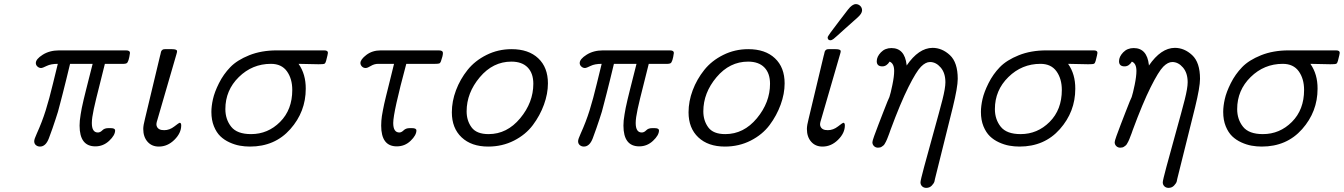

<svg xmlns="http://www.w3.org/2000/svg" viewBox="-20 -701 6481 926"><path d="M145 -20Q145 -29.8 157.2 -56.2Q183.1 -113.3 200.4 -168.7Q217.8 -224.1 235.4 -297.6Q252.9 -371.1 258.8 -393.1Q225.6 -393.1 205.3 -383.1Q185.1 -373 178.2 -373Q168.5 -373 160.6 -380.1Q152.8 -387.2 152.8 -397Q152.8 -416 186 -437Q219.2 -458 265.1 -458H587.9Q606.9 -458 606.9 -445.8Q601.1 -401.9 590.8 -396Q585 -393.1 577.1 -393.1H485.8Q478 -359.9 460 -289.6Q441.9 -219.2 432.4 -175.5Q422.9 -131.8 422.9 -107.9Q422.9 -62 452.1 -62Q463.4 -62 473.6 -72.5Q483.9 -83 502 -83H514.2Q535.2 -83 535.2 -71.8Q535.2 -48.8 506.6 -22Q478 4.9 439.9 4.9Q363.8 4.9 363.8 -95.2Q363.8 -108.4 365 -120.1Q366.2 -131.8 369.1 -149.9Q372.1 -168 374.5 -180.4Q377 -192.9 383.5 -220.9Q390.1 -249 394.5 -265.6Q398.9 -282.2 409.4 -324.7Q419.9 -367.2 426.8 -393.1H317.9Q311 -365.2 299.1 -315.7Q287.1 -266.1 283 -251.5Q278.8 -236.8 271 -205.3Q263.2 -173.8 259.5 -161.9Q255.9 -149.9 248 -126Q240.2 -102.1 233.2 -82Q226.1 -62 215.8 -34.2Q200.7 5.9 172.9 5.9Q161.6 5.9 153.3 -1Q145 -7.8 145 -20Z M670.9 -79.1Q670.9 -96.2 679.2 -127.9L752 -432.1Q752.9 -434.1 753.9 -439Q754.9 -443.8 755.4 -446Q755.9 -448.2 756.8 -451.7Q757.8 -455.1 758.8 -456.1Q759.8 -457 761.5 -459Q763.2 -460.9 765.1 -461.9Q767.1 -462.9 769.5 -463.4Q772 -463.9 775.9 -463.9H809.1Q834 -463.9 834 -454.1Q834 -449.2 831.1 -439.9L738.8 -122.1Q731.9 -102.1 735.8 -92.8Q742.7 -72.8 772 -73.2Q797.9 -73.2 820.8 -91.1Q843.8 -108.9 846.2 -108.9Q854 -108.9 854 -96.2Q854 -59.1 821 -26.6Q788.1 5.9 746.1 5.9Q711.9 5.9 691.4 -17.6Q670.9 -41 670.9 -79.1Z M999.5 -161.1Q999.5 -189 1007.1 -222.9Q1014.6 -256.8 1036.1 -299.8Q1057.6 -342.8 1090.6 -377Q1123.5 -411.1 1182.1 -434.6Q1240.7 -458 1314.9 -458H1543.9Q1562 -458 1561.5 -445.8Q1561.5 -440.9 1552.7 -407.2Q1549.8 -396 1544.7 -393.6Q1539.6 -391.1 1516.6 -391.1Q1515.6 -391.1 1419.9 -393.1Q1455.1 -343.3 1454.6 -272.9Q1454.6 -162.1 1380.1 -78.1Q1305.7 5.9 1185.5 5.9Q1160.6 5.9 1136.2 1.5Q1111.8 -2.9 1086.7 -14.4Q1061.5 -25.9 1042.7 -43.9Q1023.9 -62 1011.7 -92Q999.5 -122.1 999.5 -161.1ZM1066.9 -174.8Q1066.9 -125 1095.2 -89.6Q1123.5 -54.2 1190.9 -54.2Q1272 -54.2 1330.8 -113Q1389.6 -171.9 1389.6 -267.1Q1389.6 -321.3 1363.8 -357.2Q1337.9 -393.1 1286.6 -393.1Q1196.8 -393.1 1131.8 -329.3Q1066.9 -265.6 1066.9 -174.8Z M1718.3 -397Q1718.3 -414.1 1746.8 -436Q1775.4 -458 1816.4 -458H2096.2Q2116.2 -458 2116.2 -445.8Q2116.2 -431.6 2106.4 -404.8Q2103.5 -397 2098.4 -395Q2093.3 -393.1 2078.6 -393.1H1939.5Q1876.5 -159.2 1876.5 -107.9Q1876.5 -62 1906.2 -62Q1916 -62 1926.8 -72.5Q1937.5 -83 1955.6 -83H1967.3Q1988.3 -83 1988.3 -71.8Q1988.3 -48.8 1960.4 -22Q1932.6 4.9 1893.6 4.9Q1818.4 4.9 1818.4 -95.2Q1818.4 -106.4 1819.3 -118.7Q1820.3 -130.9 1821.8 -141.4Q1823.2 -151.9 1826.9 -169.9Q1830.6 -188 1833 -200Q1835.4 -211.9 1842 -238Q1848.6 -264.2 1852.5 -280Q1856.4 -295.9 1865.5 -332.5Q1874.5 -369.1 1880.4 -393.1H1804.2Q1785.2 -393.1 1768.8 -383.1Q1752.4 -373 1743.7 -373Q1732.4 -373 1725.3 -380.6Q1718.3 -388.2 1718.3 -397Z M2159.2 -159.2Q2159.2 -212.4 2179.2 -265.6Q2199.2 -318.8 2234.9 -363.5Q2270.5 -408.2 2326.4 -436Q2382.3 -463.9 2447.3 -463.9Q2529.3 -463.9 2575.9 -419.9Q2622.6 -376 2622.6 -298.8Q2622.6 -249 2603.5 -196.5Q2584.5 -144 2550 -97.9Q2515.6 -51.8 2459 -22.9Q2402.3 5.9 2334.5 5.9Q2253.4 5.9 2206.3 -38.6Q2159.2 -83 2159.2 -159.2ZM2230.5 -164.1Q2230.5 -119.1 2254.4 -86.7Q2278.3 -54.2 2336.4 -54.2Q2425.3 -54.2 2488.8 -130.6Q2552.2 -207 2552.2 -296.9Q2552.2 -347.7 2524.9 -375.7Q2497.6 -403.8 2446.3 -403.8Q2357.4 -403.8 2293.9 -328.4Q2230.5 -252.9 2230.5 -164.1Z M2768.1 -20Q2768.1 -29.8 2780.3 -56.2Q2806.2 -113.3 2823.5 -168.7Q2840.8 -224.1 2858.4 -297.6Q2876 -371.1 2881.8 -393.1Q2848.6 -393.1 2828.4 -383.1Q2808.1 -373 2801.3 -373Q2791.5 -373 2783.7 -380.1Q2775.9 -387.2 2775.9 -397Q2775.9 -416 2809.1 -437Q2842.3 -458 2888.2 -458H3210.9Q3230 -458 3230 -445.8Q3224.1 -401.9 3213.9 -396Q3208 -393.1 3200.2 -393.1H3108.9Q3101.1 -359.9 3083 -289.6Q3064.9 -219.2 3055.4 -175.5Q3045.9 -131.8 3045.9 -107.9Q3045.9 -62 3075.2 -62Q3086.4 -62 3096.7 -72.5Q3106.9 -83 3125 -83H3137.2Q3158.2 -83 3158.2 -71.8Q3158.2 -48.8 3129.6 -22Q3101.1 4.9 3063 4.9Q2986.8 4.9 2986.8 -95.2Q2986.8 -108.4 2988 -120.1Q2989.3 -131.8 2992.2 -149.9Q2995.1 -168 2997.6 -180.4Q3000 -192.9 3006.6 -220.9Q3013.2 -249 3017.6 -265.6Q3022 -282.2 3032.5 -324.7Q3043 -367.2 3049.8 -393.1H2940.9Q2934.1 -365.2 2922.1 -315.7Q2910.2 -266.1 2906 -251.5Q2901.9 -236.8 2894 -205.3Q2886.2 -173.8 2882.6 -161.9Q2878.9 -149.9 2871.1 -126Q2863.3 -102.1 2856.2 -82Q2849.1 -62 2838.9 -34.2Q2823.7 5.9 2795.9 5.9Q2784.7 5.9 2776.4 -1Q2768.1 -7.8 2768.1 -20Z M3300.8 -159.2Q3300.8 -212.4 3320.8 -265.6Q3340.8 -318.8 3376.5 -363.5Q3412.1 -408.2 3468 -436Q3523.9 -463.9 3588.9 -463.9Q3670.9 -463.9 3717.5 -419.9Q3764.2 -376 3764.2 -298.8Q3764.2 -249 3745.1 -196.5Q3726.1 -144 3691.7 -97.9Q3657.2 -51.8 3600.6 -22.9Q3543.9 5.9 3476.1 5.9Q3395 5.9 3347.9 -38.6Q3300.8 -83 3300.8 -159.2ZM3372.1 -164.1Q3372.1 -119.1 3396 -86.7Q3419.9 -54.2 3478 -54.2Q3566.9 -54.2 3630.4 -130.6Q3693.8 -207 3693.8 -296.9Q3693.8 -347.7 3666.5 -375.7Q3639.2 -403.8 3587.9 -403.8Q3499 -403.8 3435.5 -328.4Q3372.1 -252.9 3372.1 -164.1Z M3871.6 -79.1Q3871.6 -96.2 3879.9 -127.9L3952.6 -432.1Q3953.6 -434.1 3954.6 -439Q3955.6 -443.8 3956.1 -446Q3956.5 -448.2 3957.5 -451.7Q3958.5 -455.1 3959.5 -456.1Q3960.4 -457 3962.2 -459Q3963.9 -460.9 3965.8 -461.9Q3967.8 -462.9 3970.2 -463.4Q3972.7 -463.9 3976.6 -463.9H4009.8Q4034.7 -463.9 4034.7 -454.1Q4034.7 -449.2 4031.7 -439.9L3939.5 -122.1Q3932.6 -102.1 3936.5 -92.8Q3943.4 -72.8 3972.7 -73.2Q3998.5 -73.2 4021.5 -91.1Q4044.4 -108.9 4046.9 -108.9Q4054.7 -108.9 4054.7 -96.2Q4054.7 -59.1 4021.7 -26.6Q3988.8 5.9 3946.8 5.9Q3912.6 5.9 3892.1 -17.6Q3871.6 -41 3871.6 -79.1ZM3971.7 -521Q3971.7 -527.8 4030.8 -604Q4054.7 -634.8 4069.8 -654.8Q4089.8 -680.7 4107.4 -681.2Q4119.6 -681.2 4128.7 -672.6Q4137.7 -664.1 4137.7 -650.9Q4137.7 -635.7 4115.7 -616.2Q4089.8 -593.3 4053.7 -561Q4008.8 -520 4000.2 -513.4Q3991.7 -506.8 3984.9 -506.8Q3971.7 -506.8 3971.7 -521Z M4187.5 -15.1Q4187.5 -21 4196 -44.9Q4204.6 -68.8 4216.6 -99.9Q4228.5 -130.9 4240 -160.4Q4251.5 -189.9 4260.3 -211.9L4269.5 -232.9Q4275.4 -250 4283.9 -291.5Q4292.5 -333 4292.5 -358.9Q4292.5 -395 4270.5 -403.8Q4256.3 -380.9 4235.4 -380.9Q4208.5 -380.9 4208.5 -405.8Q4208.5 -427.7 4228.5 -448.5Q4248.5 -469.2 4279.3 -469.2Q4343.3 -469.2 4352.5 -388.2Q4352.5 -386.2 4352.5 -384.8Q4410.6 -469.7 4477.5 -470.2Q4523.4 -470.2 4561.3 -435.1Q4599.1 -399.9 4599.1 -320.8Q4599.1 -280.8 4575.2 -183.1L4489.3 162.1Q4489.3 165 4486.8 174.1Q4484.4 183.1 4473.9 194.1Q4463.4 205.1 4447.3 205.1Q4435.1 205.1 4427.2 197.5Q4419.4 189.9 4419.4 178.2Q4419.4 169.4 4437 103.8Q4454.6 38.1 4482.9 -63.5Q4511.2 -165 4525.4 -220.2Q4539.6 -276.4 4539.6 -304.2Q4539.6 -349.1 4516.8 -375.5Q4494.1 -401.9 4465.3 -401.9Q4444.3 -401.9 4421.9 -379.4Q4399.4 -356.9 4361.3 -281Q4323.2 -205.1 4274.4 -73.2Q4272.5 -67.4 4268.8 -57.1Q4265.1 -46.9 4263.2 -42.5Q4261.2 -38.1 4258.3 -30Q4255.4 -22 4252.9 -18.1Q4250.5 -14.2 4247.3 -8.1Q4244.1 -2 4240.7 0.5Q4237.3 2.9 4233.4 5.9Q4229.5 8.8 4224.9 10Q4220.2 11.2 4214.4 11.2Q4203.1 11.2 4195.3 3.7Q4187.5 -3.9 4187.5 -15.1Z M4710.9 -161.1Q4710.9 -189 4718.5 -222.9Q4726.1 -256.8 4747.6 -299.8Q4769 -342.8 4802 -377Q4835 -411.1 4893.6 -434.6Q4952.1 -458 5026.4 -458H5255.4Q5273.4 -458 5272.9 -445.8Q5272.9 -440.9 5264.2 -407.2Q5261.2 -396 5256.1 -393.6Q5251 -391.1 5228 -391.1Q5227.1 -391.1 5131.3 -393.1Q5166.5 -343.3 5166 -272.9Q5166 -162.1 5091.6 -78.1Q5017.1 5.9 4897 5.9Q4872.1 5.9 4847.7 1.5Q4823.2 -2.9 4798.1 -14.4Q4772.9 -25.9 4754.2 -43.9Q4735.4 -62 4723.1 -92Q4710.9 -122.1 4710.9 -161.1ZM4778.3 -174.8Q4778.3 -125 4806.6 -89.6Q4835 -54.2 4902.3 -54.2Q4983.4 -54.2 5042.2 -113Q5101.1 -171.9 5101.1 -267.1Q5101.1 -321.3 5075.2 -357.2Q5049.3 -393.1 4998 -393.1Q4908.2 -393.1 4843.3 -329.3Q4778.3 -265.6 4778.3 -174.8Z M5356 -15.1Q5356 -21 5364.5 -44.9Q5373 -68.8 5385 -99.9Q5397 -130.9 5408.4 -160.4Q5419.9 -189.9 5428.7 -211.9L5438 -232.9Q5443.8 -250 5452.4 -291.5Q5460.9 -333 5460.9 -358.9Q5460.9 -395 5439 -403.8Q5424.8 -380.9 5403.8 -380.9Q5377 -380.9 5377 -405.8Q5377 -427.7 5397 -448.5Q5417 -469.2 5447.8 -469.2Q5511.7 -469.2 5521 -388.2Q5521 -386.2 5521 -384.8Q5579.1 -469.7 5646 -470.2Q5691.9 -470.2 5729.7 -435.1Q5767.6 -399.9 5767.6 -320.8Q5767.6 -280.8 5743.7 -183.1L5657.7 162.1Q5657.7 165 5655.3 174.1Q5652.8 183.1 5642.3 194.1Q5631.8 205.1 5615.7 205.1Q5603.5 205.1 5595.7 197.5Q5587.9 189.9 5587.9 178.2Q5587.9 169.4 5605.5 103.8Q5623 38.1 5651.4 -63.5Q5679.7 -165 5693.8 -220.2Q5708 -276.4 5708 -304.2Q5708 -349.1 5685.3 -375.5Q5662.6 -401.9 5633.8 -401.9Q5612.8 -401.9 5590.3 -379.4Q5567.9 -356.9 5529.8 -281Q5491.7 -205.1 5442.9 -73.2Q5440.9 -67.4 5437.3 -57.1Q5433.6 -46.9 5431.6 -42.5Q5429.7 -38.1 5426.8 -30Q5423.8 -22 5421.4 -18.1Q5418.9 -14.2 5415.8 -8.1Q5412.6 -2 5409.2 0.5Q5405.8 2.9 5401.9 5.9Q5397.9 8.8 5393.3 10Q5388.7 11.2 5382.8 11.2Q5371.6 11.2 5363.8 3.7Q5356 -3.9 5356 -15.1Z M5879.4 -161.1Q5879.4 -189 5887 -222.9Q5894.5 -256.8 5916 -299.8Q5937.5 -342.8 5970.5 -377Q6003.4 -411.1 6062 -434.6Q6120.6 -458 6194.8 -458H6423.8Q6441.9 -458 6441.4 -445.8Q6441.4 -440.9 6432.6 -407.2Q6429.7 -396 6424.6 -393.6Q6419.4 -391.1 6396.5 -391.1Q6395.5 -391.1 6299.8 -393.1Q6335 -343.3 6334.5 -272.9Q6334.5 -162.1 6260 -78.1Q6185.5 5.9 6065.4 5.9Q6040.5 5.9 6016.1 1.5Q5991.7 -2.9 5966.6 -14.4Q5941.4 -25.9 5922.6 -43.9Q5903.8 -62 5891.6 -92Q5879.4 -122.1 5879.4 -161.1ZM5946.8 -174.8Q5946.8 -125 5975.1 -89.6Q6003.4 -54.2 6070.8 -54.2Q6151.9 -54.2 6210.7 -113Q6269.5 -171.9 6269.5 -267.1Q6269.5 -321.3 6243.7 -357.2Q6217.8 -393.1 6166.5 -393.1Q6076.7 -393.1 6011.7 -329.3Q5946.8 -265.6 5946.8 -174.8Z"/></svg>

Font: CMU Concrete
Style: Italic
Weight: 500
Italic angle: -14.04°
Version: Version 0.7.0